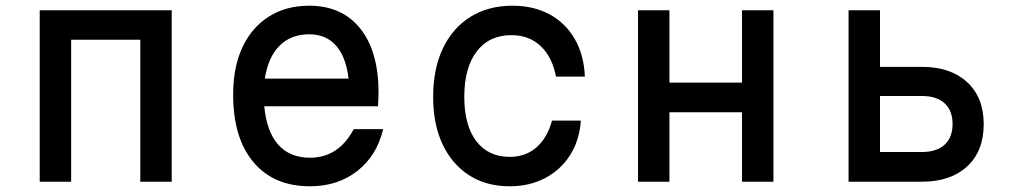

<svg xmlns="http://www.w3.org/2000/svg" viewBox="-20 -636 3540 672"><path d="M119 0V-600H581V0H471V-497H229V0Z M1321 -184Q1299 -91 1230.5 -37.5Q1162 16 1065 16Q938 16 867 -68.5Q796 -153 796 -305Q796 -401 828.5 -470.5Q861 -540 921 -578Q981 -616 1062 -616Q1177 -616 1241 -536Q1305 -456 1305 -310Q1305 -299 1304 -287Q1303 -275 1303 -264H905Q913 -176 953.5 -130Q994 -84 1065 -84Q1165 -84 1218 -184ZM1062 -516Q998 -516 958 -475.5Q918 -435 907 -361H1200Q1191 -437 1156 -476.5Q1121 -516 1062 -516Z M1764 16Q1682 16 1622 -22.5Q1562 -61 1529 -131Q1496 -201 1496 -297Q1496 -395 1530 -466.5Q1564 -538 1626.5 -577Q1689 -616 1774 -616Q1848 -616 1904 -585.5Q1960 -555 1992 -499Q2024 -443 2027 -368H1926Q1913 -436 1872.5 -474.5Q1832 -513 1770 -513Q1692 -513 1648.5 -456Q1605 -399 1605 -297Q1605 -197 1647 -142Q1689 -87 1764 -87Q1820 -87 1858 -120.5Q1896 -154 1912 -214H2013Q2008 -144 1975 -92.5Q1942 -41 1887.5 -12.5Q1833 16 1764 16Z M2213 0V-600H2323V-347H2577V-600H2687V0H2577V-243H2323V0Z M2950 0V-600H3060V-402H3207Q3307 -402 3365 -348.5Q3423 -295 3423 -201Q3423 -107 3365 -53.5Q3307 0 3207 0ZM3060 -104H3207Q3258 -104 3286 -129.5Q3314 -155 3314 -202Q3314 -249 3286 -274.5Q3258 -300 3207 -300H3060Z"/></svg>

Font: Martian Mono
Style: Regular
Weight: 400
Monospace: yes
Designer: Roman Shamin
Foundry: Evil Martians
Version: Version 1.000; ttfautohint (v1.8.4.7-5d5b)